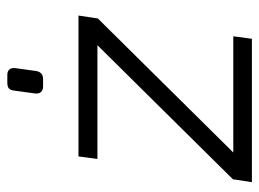

<svg xmlns="http://www.w3.org/2000/svg" viewBox="-114 -610 724 537"><g transform="rotate(-90 248.5 -342.0)"><path d="M391 -433 466 -432 89 -51 14 -52ZM415 -52 408 0H7L15 -52ZM473 -485 465 -432H72L79 -485ZM307 -684Q317 -684 322 -678.5Q327 -673 326 -662L318 -604Q315 -584 295 -584H275Q264 -584 259 -590Q254 -596 255 -606L263 -664Q264 -675 269 -679.5Q274 -684 285 -684Z"/></g></svg>

Font: Exo 2 Light
Style: Italic
Weight: 300
Italic angle: -8°
Designer: Natanael Gama
Foundry: Natanael Gama
Version: Version 2.010